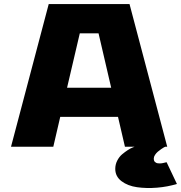

<svg xmlns="http://www.w3.org/2000/svg" viewBox="-20 -720 890 942"><path d="M593 0 559 -146.5H275.5L241.5 0H34L219 -700H615.5L800.5 0H790.5Q788 1 784.2 3Q780.5 5 771 11.5Q761.5 18 754 24.5Q746.5 31 740.5 40Q734.5 49 734.5 57.5Q734.5 63.5 736 68Q737.5 72.5 740.8 75Q744 77.5 747.2 79.2Q750.5 81 755.8 81.2Q761 81.5 764.8 81.8Q768.5 82 774.2 81Q780 80 783 79.2Q786 78.5 791.2 77.2Q796.5 76 797.5 76L848 182.5Q802.5 196.5 750.5 200.8Q698.5 205 652.5 198.5Q606.5 192 576 168.8Q545.5 145.5 545.5 108.5Q545.5 87 555.2 68Q565 49 579 37.2Q593 25.5 606.8 16.5Q620.5 7.5 630 4L640 0ZM371.5 -556.5 309 -289.5H525.5L463.5 -556.5Z"/></svg>

Font: League Mono Wide ExtraBold
Style: Regular
Weight: 800
Width: 8
Designer: Tyler Finck
Foundry: The League of Moveable Type / Tyler Finck
Version: Version 2.210